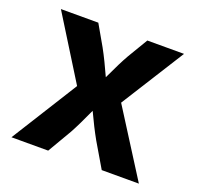

<svg xmlns="http://www.w3.org/2000/svg" viewBox="-102 -654 783 763"><g transform="rotate(20 290.0 -273.0)"><path d="M231.8 -337.2 231.6 -223.4 31.1 -545.9H189.3L238.7 -459.7Q251.6 -436.3 265.2 -408.3Q278.8 -380.3 290.5 -354.3Q308.8 -318.1 319.1 -296H263.5Q273.5 -314.5 293.4 -356.4Q325.1 -424.9 345.2 -459.7L396.6 -545.9H551.8L347.7 -221.8V-334.2L559.5 0H402.4L341.8 -102.8Q328.6 -126.3 315.3 -152.6Q302.1 -179 288 -209Q270.7 -243.4 259.3 -265.6H315.2Q305 -244.2 288.8 -210.9Q257.1 -141 236.2 -102.8L176 0H20.7Z"/></g></svg>

Font: Raveo Variable
Style: Regular
Weight: 400
Designer: Jakub Foglar, Rasmus Andersson (Inter)
Foundry: Jakubfoglar.com
Version: Version 1.000;Glyphs 3.2.3 (3260)